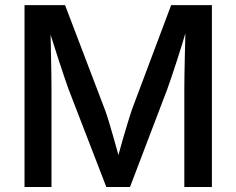

<svg xmlns="http://www.w3.org/2000/svg" viewBox="-20 -748 946 768"><path d="M78.1 0V-727.5H240.2L399.9 -308.6Q406.7 -290.5 415.3 -262.2Q423.8 -233.9 433.1 -201.4Q442.4 -168.9 450.9 -137.9Q459.5 -106.9 465.3 -82.5H441.4Q447.8 -106 456.1 -136.7Q464.4 -167.5 473.9 -200Q483.4 -232.4 492.2 -261.2Q501 -290 507.3 -308.6L664.6 -727.5H827.6V0H717.3V-392.1Q717.3 -415 717.8 -445.8Q718.3 -476.6 719 -511Q719.7 -545.4 720.7 -580.6Q721.7 -615.7 722.2 -647.9H731.4Q721.2 -612.3 709.7 -575.2Q698.2 -538.1 687 -503.4Q675.8 -468.8 666 -439.9Q656.2 -411.1 649.4 -392.1L500 0H405.3L253.9 -392.1Q247.1 -411.1 237.5 -439.2Q228 -467.3 216.8 -501.5Q205.6 -535.6 193.8 -573.2Q182.1 -610.8 169.9 -647.9H181.2Q182.1 -618.2 182.9 -583.7Q183.6 -549.3 184.3 -514.4Q185.1 -479.5 185.5 -448Q186 -416.5 186 -392.1V0Z"/></svg>

Font: Inter 17pt Medium
Style: Regular
Weight: 500
Version: Version 4.001;git-66647c0bb